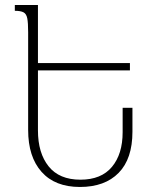

<svg xmlns="http://www.w3.org/2000/svg" viewBox="-20 -734 603 764"><path d="M298 10Q199 10 145.5 -50Q92 -110 92 -217V-606Q92 -643 88.5 -661Q85 -679 73.5 -685Q62 -691 39 -691V-714H131V-483H497V-454H131V-215Q131 -125 173.5 -72Q216 -19 300 -19Q383 -19 425.5 -70Q468 -121 468 -208V-305H507V-210Q507 -102 452 -46Q397 10 298 10Z"/></svg>

Font: Noto Serif Armenian SemiCondensed ExtraLight
Style: Regular
Weight: 200
Width: 4
Designer: Monotype Design Team
Foundry: Monotype Imaging Inc.
Version: Version 2.008; ttfautohint (v1.8.4.7-5d5b)